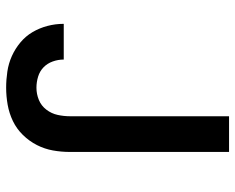

<svg xmlns="http://www.w3.org/2000/svg" viewBox="-92 -684 783 640"><g transform="rotate(90 300.0 -363.5)"><path d="M272 8Q245 8 218 4Q191 0 166.5 -11Q142 -22 121 -39.5Q100 -57 86.5 -80Q73 -103 66 -129.5Q59 -156 59 -183Q59 -183 59 -183.5Q59 -184 59 -184H178Q178 -184 178 -184Q178 -184 178 -184Q178 -165 184.5 -147Q191 -129 204 -116.5Q217 -104 235 -98.5Q253 -93 272 -93Q293 -93 312.5 -101Q332 -109 345 -126Q358 -143 362.5 -163.5Q367 -184 367 -205V-735H486V-205Q486 -176 481 -148Q476 -120 463 -94.5Q450 -69 429.5 -48Q409 -27 383 -14.5Q357 -2 328.5 3Q300 8 272 8Z"/></g></svg>

Font: Zed Sans Extended
Style: Bold
Weight: 700
Width: 7
Designer: Belleve Invis
Foundry: Belleve Invis
Version: Version 1.0.0; ttfautohint (v1.8.4)